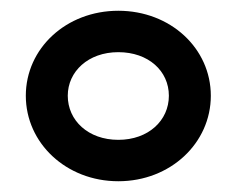

<svg xmlns="http://www.w3.org/2000/svg" viewBox="-20 -799 436 357"><path d="M28 -621C28 -533 103 -462 200 -462C297 -462 372 -533 372 -621C372 -709 297 -779 200 -779C103 -779 28 -709 28 -621ZM106 -621C106 -666 144 -702 200 -702C256 -702 294 -667 294 -621C294 -575 256 -539 200 -539C144 -539 106 -575 106 -621Z"/></svg>

Font: Charger Pro
Style: ExBdExt
Weight: 400
Designer: Jasper
Foundry: Cannot Into Space Fonts
Version: Version 1.09